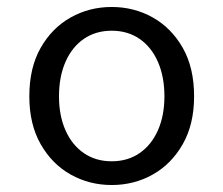

<svg xmlns="http://www.w3.org/2000/svg" viewBox="-20 -518 640 550"><path d="M300 12Q236 12 182.5 -18Q129 -48 96.5 -105Q64 -162 64 -242Q64 -324 96.5 -381Q129 -438 182.5 -468Q236 -498 300 -498Q364 -498 417.5 -468Q471 -438 503.5 -381Q536 -324 536 -242Q536 -162 503.5 -105Q471 -48 417.5 -18Q364 12 300 12ZM300 -56Q346 -56 380 -79.5Q414 -103 432.5 -145Q451 -187 451 -242Q451 -298 432.5 -340.5Q414 -383 380 -406.5Q346 -430 300 -430Q254 -430 220 -406.5Q186 -383 167.5 -340.5Q149 -298 149 -242Q149 -187 167.5 -145Q186 -103 220 -79.5Q254 -56 300 -56Z"/></svg>

Font: Source Code Pro
Style: Regular
Weight: 400
Monospace: yes
Designer: Paul D. Hunt, Teo Tuominen
Foundry: Adobe Systems Incorporated
Version: Version 1.018;hotconv 1.0.116;makeotfexe 2.5.65601